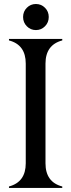

<svg xmlns="http://www.w3.org/2000/svg" viewBox="-20 -930 352 950"><path d="M112.8 -891.6Q131.3 -910.2 157.7 -910.2Q184.1 -910.2 202.6 -891.6Q221.2 -873 221.2 -845.9Q221.2 -818.8 202.6 -800Q184.1 -781.2 157.7 -781.2Q131.3 -781.2 112.8 -800Q94.2 -818.8 94.2 -845.9Q94.2 -873 112.8 -891.6ZM24.4 0V-7.3Q107.4 -29.3 107.4 -122.1V-615.2Q107.4 -708.5 24.4 -730V-737.3H288.1V-730Q205.1 -708 205.1 -615.2V-122.1Q205.1 -28.8 288.1 -7.3V0Z"/></svg>

Font: Modern Antiqua
Style: Book
Weight: 400
Designer: Wojciech Kalinowski "wmk69" (wmk69@o2.pl)
Foundry: Wojciech Kalinowski "wmk69" (wmk69@o2.pl)
Version: Version 3.1.0; 2021-05-28